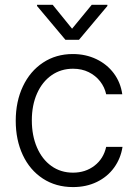

<svg xmlns="http://www.w3.org/2000/svg" viewBox="-20 -761 565 792"><path d="M44.9 -262.7Q44.9 -342.3 74.5 -404.8Q104 -467.3 157.5 -502.7Q210.9 -538.1 280.3 -538.1Q333.5 -538.1 377.4 -517.1Q421.4 -496.1 449.5 -458.5Q477.5 -420.9 484.4 -372.1H418Q411.6 -401.4 393.1 -425.3Q374.5 -449.2 345.9 -463.4Q317.4 -477.5 281.2 -477.5Q231.4 -477.5 192.9 -450.7Q154.3 -423.8 132.8 -375.5Q111.3 -327.1 111.3 -264.6Q111.3 -201.7 132.6 -152.6Q153.8 -103.5 192.1 -76.2Q230.5 -48.8 281.2 -48.8Q332.5 -48.8 369.9 -77.6Q407.2 -106.4 418 -155.3H485.4Q478 -107.4 450.7 -69.6Q423.3 -31.7 379.6 -10.5Q335.9 10.7 281.2 10.7Q210.4 10.7 156.7 -24.4Q103 -59.6 74 -121.6Q44.9 -183.6 44.9 -262.7ZM277.3 -642.6 358.4 -741.2H422.9V-736.3L305.7 -596.7H250L132.8 -736.3V-741.2H197.3Z"/></svg>

Font: Pretendard JP Light
Style: Regular
Weight: 300
Designer: Base glyphs from Inter by Rasmus Andersson; Hangeul glyphs from Noto Sans CJK(Source Han Sans) by Jang Soo-young and Kan
Foundry: Kil Hyung-jin
Version: Version 1.309